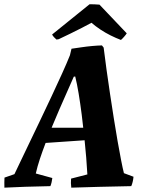

<svg xmlns="http://www.w3.org/2000/svg" viewBox="-35 -869 677 898"><path d="M-14.4 8.7Q-14.9 -3.3 -14.7 -14.8Q-14.4 -26.3 -14 -38.3L32.5 -54.5Q40.9 -72 58.9 -109.8Q77 -147.6 101.4 -198.6Q125.8 -249.6 153.1 -306.4Q180.3 -363.2 206.8 -419.8Q233.3 -476.4 255.7 -525.8Q278.1 -575.3 292.1 -610.6L299.4 -641.1Q320.6 -644.2 345.6 -647.8Q370.6 -651.5 395.7 -653.8Q420.9 -656.1 441.7 -656.6L449.8 -646.4Q455.5 -599.9 463.1 -544.5Q470.7 -489.2 479.5 -430.9Q488.3 -372.6 497.3 -315.6Q506.3 -258.6 515.1 -208.3Q523.9 -158 531.5 -119.5Q539 -81 544.6 -59.1L589.4 -42.4Q588.4 -30.4 585.6 -18.9Q582.9 -7.3 578.9 1.6Q498.6 3.1 427.7 4.9Q356.7 6.7 298.4 8.7Q296.9 -2.3 296.7 -12.5Q296.4 -22.7 297.4 -33.6L373.6 -53.2Q372 -86.9 368.2 -132.5Q364.4 -178.2 359.1 -229.9Q353.7 -281.7 347.1 -333.4Q340.5 -385.1 332.9 -431.1Q325.3 -477 316.8 -511.3L310.1 -510.3Q294.6 -475.3 277.8 -437.2Q261 -399.1 243.5 -359.3Q226.1 -319.5 209.6 -279.3Q193.1 -239.1 178.3 -200.4Q163.5 -161.7 151.5 -125.6Q139.6 -89.5 132.4 -57.6L209.7 -36.4Q208.7 -26.4 206.4 -16.9Q204.2 -7.4 200.7 1.6Q139.3 2.6 82.6 4.6Q26 6.7 -14.4 8.7ZM168.6 -199.8 196.9 -271.5H369.7L371.1 -213.7ZM530.6 -682.1Q507 -691.1 482.2 -703.4Q457.5 -715.7 434.6 -730.9Q411.7 -746.2 392.8 -762.5Q374.1 -752.4 349.2 -739.4Q324.2 -726.4 295.9 -712.7Q267.6 -699 239.4 -685.6L229.1 -684Q224.2 -687.8 217.4 -695.3Q210.7 -702.8 208.8 -707.7L384 -849.2Q395.2 -849.2 407.2 -848.7Q419.1 -848.3 430.3 -847.3L557.8 -713.1Q553.9 -706.7 545.4 -697Q536.9 -687.4 530.6 -682.1Z"/></svg>

Font: Labrada
Style: Italic
Weight: 400
Italic angle: -7°
Designer: Mercedes Jáuregui
Foundry: Omnibus-Type Team
Version: Version 1.000